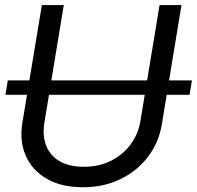

<svg xmlns="http://www.w3.org/2000/svg" viewBox="-20 -748 799 779"><path d="M758.8 -421.9 749 -363.3H2L11.7 -421.9ZM315.9 11.7Q229 11.7 169.7 -22.7Q110.4 -57.1 84.5 -116.2Q58.6 -175.3 70.8 -250L149.9 -727.5H238.8L160.2 -251Q151.4 -197.8 167.2 -157.2Q183.1 -116.7 221.9 -94Q260.7 -71.3 319.3 -71.3Q381.3 -71.3 429.9 -95.5Q478.5 -119.6 509.8 -161.9Q541 -204.1 549.8 -257.3L627.4 -727.5H716.3L636.7 -244.1Q624.5 -169.4 580.3 -111.6Q536.1 -53.7 468.3 -21Q400.4 11.7 315.9 11.7Z"/></svg>

Font: Inter 28pt
Style: Italic
Weight: 400
Italic angle: -9.3988°
Designer: Rasmus Andersson
Foundry: rsms
Version: Version 4.001;git-66647c0bb